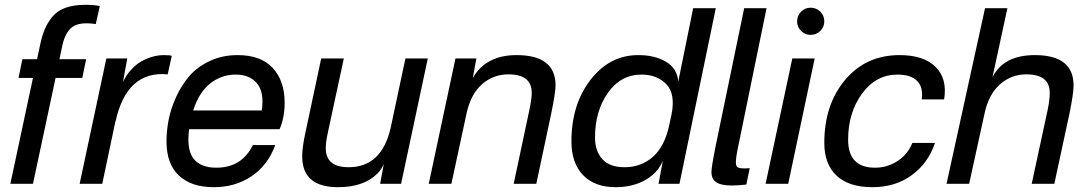

<svg xmlns="http://www.w3.org/2000/svg" viewBox="-20 -764 4510 798"><path d="M334 -744Q370 -744 395 -739L378 -664Q311 -674 281 -652Q251 -630 239 -574L227 -518H338L322 -440H211L117 0H23L117 -440H57L73 -518H134L146 -574Q154 -613 165 -640Q176 -667 196 -692.5Q216 -718 250.5 -731Q285 -744 334 -744Z M660 -535Q685 -535 694 -532L677 -455Q506 -471 460 -258V-261L405 0H311L422 -521H509L491 -423Q505 -453 525 -474Q550 -503 587.5 -519Q625 -535 660 -535Z M968 -535Q1064 -535 1113.5 -481.5Q1163 -428 1163 -338Q1163 -274 1142 -227H766Q755 -142 784.5 -104.5Q814 -67 879 -67Q985 -67 1031 -161H1124Q1093 -77 1025.5 -31.5Q958 14 868 14Q775 14 723.5 -34.5Q672 -83 672 -176Q672 -220 681 -266.5Q690 -313 712.5 -362Q735 -411 767.5 -448.5Q800 -486 852 -510.5Q904 -535 968 -535ZM783 -305H1068Q1079 -380 1048.5 -417Q1018 -454 960 -454Q900 -454 853.5 -417Q807 -380 783 -305Z M1385 14Q1236 14 1236 -114Q1236 -151 1249 -211L1315 -521H1409L1342 -210Q1334 -173 1334 -148Q1334 -69 1429 -69Q1567 -69 1604 -234L1665 -521H1758L1647 0H1560L1575 -82Q1565 -59 1548 -42Q1491 14 1385 14Z M1960 -521 1945 -440Q2000 -535 2127 -535Q2289 -535 2289 -409Q2289 -380 2271 -292L2209 0H2115L2180 -306Q2190 -353 2190 -378Q2190 -455 2093 -455Q2030 -455 1983 -413.5Q1936 -372 1919 -292L1856 0H1762L1873 -521Z M2955 -730 2804 0H2717L2735 -96Q2714 -45 2661.5 -15.5Q2609 14 2539 14Q2451 14 2403 -36.5Q2355 -87 2355 -176Q2355 -330 2434.5 -432.5Q2514 -535 2633 -535Q2702 -535 2748.5 -507Q2795 -479 2799 -425L2861 -730ZM2453 -192Q2453 -136 2483.5 -102.5Q2514 -69 2576 -69Q2645 -69 2694 -112.5Q2743 -156 2762 -246L2770 -284L2771 -288Q2788 -374 2749.5 -414Q2711 -454 2646 -454Q2560 -454 2506.5 -378Q2453 -302 2453 -192Z M3044 -135Q3034 -83 3042.5 -72Q3051 -61 3096 -65L3082 3Q3048 7 3022 7Q2977 7 2957 -6.5Q2937 -20 2937 -49Q2937 -70 2954 -155L3073 -730H3166Z M3366 -521 3256 0H3162L3273 -521ZM3293 -675Q3293 -699 3309.5 -715.5Q3326 -732 3349 -732Q3373 -732 3389.5 -715.5Q3406 -699 3406 -675Q3406 -652 3389.5 -635.5Q3373 -619 3349 -619Q3326 -619 3309.5 -635.5Q3293 -652 3293 -675Z M3719 -535Q3819 -535 3868.5 -486Q3918 -437 3904 -351H3811Q3818 -401 3792 -427.5Q3766 -454 3710 -454Q3621 -454 3563 -375Q3505 -296 3505 -183Q3505 -67 3617 -67Q3669 -67 3711.5 -95.5Q3754 -124 3772 -170H3866Q3838 -86 3769.5 -36Q3701 14 3606 14Q3508 14 3457 -34Q3406 -82 3406 -170Q3406 -329 3492.5 -432Q3579 -535 3719 -535Z M4167 -730 4105 -443Q4151 -535 4281 -535Q4442 -535 4442 -409Q4442 -375 4425 -292L4362 0H4268L4334 -306Q4343 -348 4343 -378Q4343 -455 4246 -455Q4183 -455 4136 -413.5Q4089 -372 4072 -292L4008 0H3914L4074 -730Z"/></svg>

Font: Nacelle
Style: Italic
Weight: 400
Italic angle: -12°
Designer: Sora Sagano
Foundry: Sora Sagano
Version: Version 1.000;FEAKit 1.0